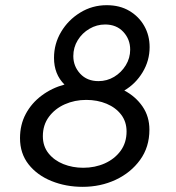

<svg xmlns="http://www.w3.org/2000/svg" viewBox="-20 -702 672 733"><path d="M295.5 11.3Q231.7 11.3 177 -10.7Q122.2 -32.7 89.3 -74.3Q56.4 -116 56.4 -174.6Q56.4 -226.2 78.5 -267.3Q100.5 -308.4 139.1 -337.2Q177.7 -366.1 226.2 -379.2Q186.2 -418.5 186.2 -481.1Q186.2 -534.8 213.3 -580.3Q240.4 -625.9 286.3 -654Q332.2 -682.2 387.4 -682.2Q437.4 -682.2 474 -660.4Q510.7 -638.6 530.9 -602.6Q551.2 -566.6 551.2 -522.2Q551.2 -470.4 524.5 -426.2Q497.8 -381.9 454.6 -356.5Q497.8 -333.7 524.1 -295.5Q550.4 -257.2 550.4 -206.9Q550.4 -140.4 514.8 -91.5Q479.3 -42.6 421.6 -15.6Q363.9 11.3 295.5 11.3ZM297.7 -61.5Q342.6 -61.5 380.2 -78.3Q417.7 -95.2 440.5 -126.2Q463.2 -157.3 463.2 -200.1Q463.2 -237.2 442.7 -264.1Q422.2 -291.1 387 -305.9Q351.8 -320.6 309.2 -320.6Q265.2 -320.6 227.5 -303.9Q189.8 -287.2 166.7 -256Q143.6 -224.8 143.6 -182Q143.6 -143.8 165.2 -116.7Q186.8 -89.6 222 -75.5Q257.2 -61.5 297.7 -61.5ZM355.8 -392.3Q388.5 -392.3 415.8 -408.7Q443.2 -425.2 460.1 -452.7Q477 -480.2 477 -512.5Q477 -552.1 450.8 -580.3Q424.6 -608.5 381.2 -608.5Q349.4 -608.5 321.6 -592.2Q293.7 -576 276.8 -548.5Q259.9 -521 259.9 -487.9Q259.9 -449.1 286.1 -420.7Q312.3 -392.3 355.8 -392.3Z"/></svg>

Font: Atkinson Hyperlegible Mono ExtraLight
Style: Italic
Weight: 200
Italic angle: -12°
Monospace: yes
Designer: Elliott Scott, Megan Eiswerth, Linus Boman, Theodore Petrosky, Letters from Sweden
Foundry: Applied Design Works, Letters from Sweden
Version: Version 2.001